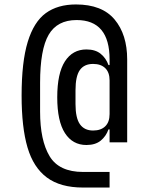

<svg xmlns="http://www.w3.org/2000/svg" viewBox="-20 -730 680 862"><path d="M472 112H353Q251 112 190.5 67Q130 22 103.5 -68Q77 -158 77 -301Q77 -452 104.5 -542Q132 -632 185.5 -671Q239 -710 321 -710Q438 -710 494.5 -642.5Q551 -575 551 -463V-91H472V-149H467Q456 -118 432 -98.5Q408 -79 368 -79Q306 -79 271.5 -132.5Q237 -186 237 -293Q237 -401 271.5 -454.5Q306 -508 368 -508Q408 -508 432 -488.5Q456 -469 467 -438H472V-463Q472 -640 324 -640Q237 -640 198.5 -574Q160 -508 160 -358V-229Q160 -100 202.5 -29Q245 42 353 42H472ZM398 -144Q433 -144 452.5 -163Q472 -182 472 -218V-369Q472 -405 452.5 -424Q433 -443 398 -443Q358 -443 338.5 -415.5Q319 -388 319 -325V-263Q319 -200 339 -172Q359 -144 398 -144Z"/></svg>

Font: Writer
Style: Regular
Weight: 400
Monospace: yes
Designer: Mike Abbink, Paul van der Laan, Pieter van Rosmalen
Foundry: Bold Monday
Version: Version 2.001 2020